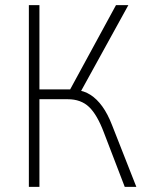

<svg xmlns="http://www.w3.org/2000/svg" viewBox="-20 -725 571 745"><path d="M92 0V-705H133V-378H261L244 -363L430 -705H478L288 -360L275 -376Q306 -373 331 -357Q356 -341 377 -312Q398 -283 415 -239L509 0H464L383 -211Q357 -280 325.5 -310Q294 -340 243 -340H133V0Z"/></svg>

Font: Nunito Sans 10pt Condensed ExtraLight
Style: Regular
Weight: 250
Width: 3
Designer: Vernon Adams
Foundry: Vernon Adams
Version: Version 3.101;gftools[0.9.27]